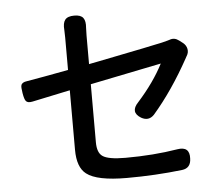

<svg xmlns="http://www.w3.org/2000/svg" viewBox="-54 -831 1042 913"><g transform="rotate(-5 466.5 -374.5)"><path d="M515 21Q373 21 323 -18Q281 -50 281 -134V-276V-418Q271 -416 252 -412Q138 -388 100 -380Q76 -375 68 -386Q61 -394 56 -424Q51 -454 54 -462Q58 -476 82 -479Q149 -490 281 -515V-670Q281 -694 280 -706Q277 -739 289 -754.5Q301 -770 333 -770Q364 -770 375.5 -754.5Q387 -739 384 -707Q383 -694 383 -670V-534Q398 -537 429 -543Q700 -597 738 -606Q747 -608 765 -613Q772 -615 775 -616Q798 -625 820 -608L837 -595Q852 -583 855.5 -565.5Q859 -548 849 -532Q848 -531 846.5 -528Q845 -525 844 -523Q762 -374 669 -267Q642 -239 607 -259Q558 -289 600 -333Q679 -421 723 -507Q714 -505 634 -489Q476 -457 383 -438V-161Q383 -111 408 -94Q435 -75 517 -75Q651 -75 766 -94Q826 -104 823 -45Q822 1 780 6Q652 21 515 21Z"/></g></svg>

Font: GenSenRounded TW M
Style: Regular
Weight: 500
Version: Version 1.501;PS 1;hotconv 16.6.51;makeotf.lib2.5.65220